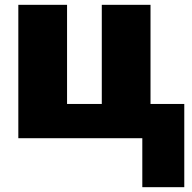

<svg xmlns="http://www.w3.org/2000/svg" viewBox="-20 -573 794 796"><path d="M744 203H570V0H56V-553H258V-142H402V-553H604V-142H744Z"/></svg>

Font: Noto Sans Display Black
Style: Regular
Weight: 900
Designer: Monotype Design Team
Foundry: Monotype Imaging Inc.
Version: Version 2.003